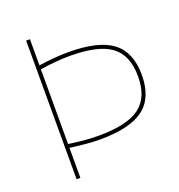

<svg xmlns="http://www.w3.org/2000/svg" viewBox="-132 -840 886 950"><g transform="rotate(-20 311.5 -365.0)"><path d="M287 -145Q250 -145 213 -148.5Q176 -152 120 -159L123 -179Q180 -171 216 -168Q252 -165 287 -165Q437 -165 503.5 -214.5Q570 -264 570 -375Q570 -486 503.5 -535.5Q437 -585 287 -585Q252 -585 216 -582Q180 -579 123 -571L120 -591Q176 -599 213 -602Q250 -605 287 -605Q445 -605 517.5 -550Q590 -495 590 -375Q590 -255 517.5 -200Q445 -145 287 -145ZM110 0V-730H130V0Z"/></g></svg>

Font: M PLUS 2 Thin Thin
Style: Regular
Weight: 250
Version: Version 1.001